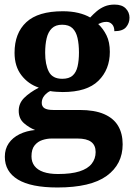

<svg xmlns="http://www.w3.org/2000/svg" viewBox="-20 -599 600 855"><path d="M235.6 235.9Q118.3 235.9 59.9 200.6Q1.5 165.3 1.5 99.2Q1.5 64.3 19 38.9Q36.5 13.6 67.1 -1.4Q97.6 -16.4 136.4 -20.1Q110 -30.2 86.7 -50.4Q63.4 -70.7 63.4 -105.6Q63.4 -138.5 87 -162.5Q110.7 -186.5 152.8 -208.8Q105.7 -224.5 75.3 -264Q44.8 -303.5 44.8 -363.9Q44.8 -451.6 97.3 -500.3Q149.8 -548.9 259.5 -548.9Q297.8 -548.9 328.6 -541.5Q359.5 -534.1 381.6 -521.1Q395.7 -536.2 411.1 -549.3Q426.6 -562.3 445.9 -570.5Q465.3 -578.6 490.2 -578.6Q523.1 -578.6 539.9 -561.4Q556.7 -544.1 556.7 -520.2Q556.7 -496.3 541.6 -478.2Q526.5 -460.1 489.2 -460.1Q489.2 -480.4 479 -491Q468.7 -501.6 454.5 -501.6Q442.7 -501.6 433.8 -498.6Q425 -495.6 417.3 -492Q439.5 -471.5 454.3 -441.6Q469.1 -411.6 469.1 -368.1Q469.1 -289.4 418.2 -239.3Q367.3 -189.1 259.5 -189.1Q248.6 -189.1 230.5 -190.3Q212.4 -191.5 203.6 -193.5Q189.8 -187.6 177.8 -173.5Q165.9 -159.3 165.9 -141Q165.9 -124.7 178.2 -117Q190.6 -109.3 216.8 -109.3H333.9Q400.9 -109.3 443.2 -91Q485.6 -72.7 505.9 -38.6Q526.2 -4.5 526.2 43.7Q526.2 132.6 455 184.3Q383.8 235.9 235.6 235.9ZM238.2 175.9Q296.9 175.9 333.8 164.2Q370.8 152.5 388.3 130.2Q405.9 107.9 405.9 78.1Q405.9 47.8 386 32.9Q366.1 17.9 325.3 17.9H209.4Q189.5 17.9 168.8 24.6Q148.2 31.2 134.2 48.3Q120.2 65.4 120.2 97.3Q120.2 122.2 133.6 139.9Q146.9 157.6 173.4 166.8Q200 175.9 238.2 175.9ZM257.1 -248.1Q287.2 -248.1 303.2 -262.3Q319.2 -276.4 325.4 -303Q331.6 -329.5 331.6 -365Q331.6 -401.9 325.2 -429.9Q318.8 -458 302.8 -473.4Q286.7 -488.9 256.6 -488.9Q227.5 -488.9 211 -472.9Q194.5 -457 187.8 -428.9Q181.1 -400.9 181.1 -364Q181.1 -311.6 197.4 -279.9Q213.7 -248.1 257.1 -248.1Z"/></svg>

Font: Noto Serif Khmer
Style: Regular
Weight: 400
Designer: Danh Hong and the Monotype Design Team
Foundry: Monotype Imaging Inc.
Version: Version 2.003